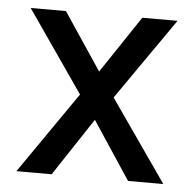

<svg xmlns="http://www.w3.org/2000/svg" viewBox="-42 -543 593 586"><g transform="rotate(5 254.0 -250.0)"><path d="M29 -500H137L254 -325L371 -500H479L305 -250L479 0H371L254 -177L137 0H29L202 -250Z"/></g></svg>

Font: Albert Sans Medium
Style: Regular
Weight: 500
Designer: Andreas Rasmussen
Foundry: a.Foundry
Version: Version 1.025